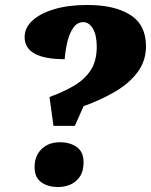

<svg xmlns="http://www.w3.org/2000/svg" viewBox="-20 -744 607 772"><path d="M195 -238 179 -354Q237 -375 279.5 -400.5Q322 -426 345.5 -463Q369 -500 369 -556Q369 -603 353.5 -629Q338 -655 315 -655Q291 -655 275.5 -633.5Q260 -612 251.5 -578Q243 -544 240 -506Q79 -506 79 -595Q79 -632 110 -661Q141 -690 198 -707Q255 -724 331 -724Q441 -724 504 -684Q567 -644 567 -558Q567 -500 534 -455Q501 -410 444.5 -376.5Q388 -343 316 -317L281 -238ZM214 8Q172 8 145.5 -11.5Q119 -31 119 -72Q119 -117 147 -144.5Q175 -172 221 -172Q262 -172 289 -152.5Q316 -133 316 -92Q316 -55 300.5 -33Q285 -11 262 -1.5Q239 8 214 8Z"/></svg>

Font: Noto Serif Tamil Black
Style: Italic
Weight: 900
Italic angle: -12°
Designer: Indian Type Foundry, Tom Grace, and the Monotype Design Team
Foundry: Monotype Imaging Inc.
Version: Version 2.003; ttfautohint (v1.8.4.7-5d5b)